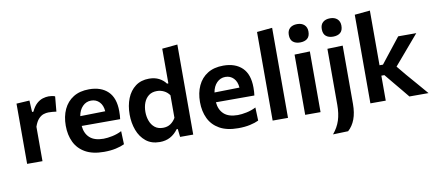

<svg xmlns="http://www.w3.org/2000/svg" viewBox="-79 -1055 3559 1563"><g transform="rotate(-10 1700.5 -274.0)"><path d="M69.5 0V-498L177.5 -504.5L182.5 -409.5H193.5Q213.5 -452 238 -473.8Q262.5 -495.5 288.2 -503.2Q314 -511 336.5 -511Q348.5 -511 362.5 -509Q376.5 -507 389.5 -502L378 -377.5Q360 -380 345.2 -381.2Q330.5 -382.5 312.5 -382.5Q294 -382.5 272.5 -375.8Q251 -369 231 -347.8Q211 -326.5 196.5 -284.5V0Z M704 12.5Q610 12.5 550 -21.5Q490 -55.5 461.5 -115Q433 -174.5 433 -251Q433 -327 460.2 -385.8Q487.5 -444.5 540.5 -477.5Q593.5 -510.5 670.5 -510.5Q770 -510.5 826.2 -456Q882.5 -401.5 882.5 -292.5Q882.5 -254.5 878.5 -227H560.5Q566 -164 604.8 -128.8Q643.5 -93.5 718.5 -93.5Q750 -93.5 792 -102.2Q834 -111 869.5 -129.5L873.5 -20.5Q845 -6.5 801.8 3Q758.5 12.5 704 12.5ZM671.5 -417Q630 -417 600.8 -387.2Q571.5 -357.5 563 -307.5L770 -311.5Q766.5 -361 739.5 -389Q712.5 -417 671.5 -417Z M1165 12.5Q1096 12.5 1050.8 -24.2Q1005.5 -61 983.2 -120.8Q961 -180.5 961 -250Q961 -324 984.5 -383Q1008 -442 1054 -476.5Q1100 -511 1166.5 -511Q1213.5 -511 1248.5 -493Q1283.5 -475 1304.5 -445.5H1315.5V-732.5L1442.5 -744.5V0H1334L1326.5 -66.5H1317Q1289 -28 1251.5 -7.8Q1214 12.5 1165 12.5ZM1211 -97Q1247 -97 1272.8 -114.2Q1298.5 -131.5 1315.5 -161V-347.5Q1297.5 -373.5 1270 -387Q1242.5 -400.5 1212 -400.5Q1171 -400.5 1144.2 -379.8Q1117.5 -359 1104.2 -324.8Q1091 -290.5 1091 -249Q1091 -209.5 1103.8 -174.8Q1116.5 -140 1143 -118.5Q1169.5 -97 1211 -97Z M1813.5 12.5Q1719.5 12.5 1659.5 -21.5Q1599.5 -55.5 1571 -115Q1542.5 -174.5 1542.5 -251Q1542.5 -327 1569.8 -385.8Q1597 -444.5 1650 -477.5Q1703 -510.5 1780 -510.5Q1879.5 -510.5 1935.8 -456Q1992 -401.5 1992 -292.5Q1992 -254.5 1988 -227H1670Q1675.5 -164 1714.2 -128.8Q1753 -93.5 1828 -93.5Q1859.5 -93.5 1901.5 -102.2Q1943.5 -111 1979 -129.5L1983 -20.5Q1954.5 -6.5 1911.2 3Q1868 12.5 1813.5 12.5ZM1781 -417Q1739.5 -417 1710.2 -387.2Q1681 -357.5 1672.5 -307.5L1879.5 -311.5Q1876 -361 1849 -389Q1822 -417 1781 -417Z M2099 0V-732.5L2226 -744.5V0Z M2368 0V-498L2495 -502V0ZM2430 -587.5Q2393.5 -587.5 2371.5 -605.8Q2349.5 -624 2349.5 -664Q2349.5 -700.5 2371.5 -719.8Q2393.5 -739 2431 -739Q2468.5 -739 2490.2 -719Q2512 -699 2512 -664Q2512 -624 2490.2 -605.8Q2468.5 -587.5 2430 -587.5Z M2563.5 196Q2604 148 2621.8 92.8Q2639.5 37.5 2639.5 -35V-498L2766.5 -502V-20.5Q2766.5 53.5 2746.5 106.2Q2726.5 159 2689 192ZM2702.5 -587.5Q2666 -587.5 2644 -605.8Q2622 -624 2622 -664Q2622 -700.5 2644 -719.8Q2666 -739 2703.5 -739Q2741 -739 2762.8 -719Q2784.5 -699 2784.5 -664Q2784.5 -624 2762.8 -605.8Q2741 -587.5 2702.5 -587.5Z M2907 0V-732.5L3034 -744.5V-292.5H3062.5L3119.5 -365Q3145.5 -398 3172 -431.5Q3198.5 -465 3224.5 -498H3374Q3336 -453 3298 -409Q3260 -364.5 3222.5 -320.5L3168.5 -257.5L3232.5 -180Q3271.5 -135 3310.5 -89.8Q3349.5 -44.5 3387.5 0H3229.5Q3203.5 -32 3177.2 -63.8Q3151 -95.5 3125 -126.5L3059 -206.5H3034V0Z"/></g></svg>

Font: Heraclito SemiBold
Style: Regular
Weight: 600
Designer: Kostas Bartsokas (font) & Cristiano Sobral (main changes)
Foundry: Kostas Bartsokas (font) & Cristiano Sobral (main changes)
Version: Version 1.00;July 8, 2020;FontCreator 13.0.0.2655 64-bit